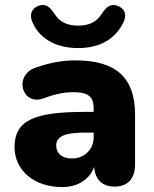

<svg xmlns="http://www.w3.org/2000/svg" viewBox="-20 -748 626 779"><path d="M297 -553C395 -553 454 -598 483 -662C496 -694 482 -716 455 -725C429 -734 412 -721 393 -692C373 -660 343 -644 297 -644C251 -644 221 -660 201 -692C182 -721 165 -734 138 -725C112 -716 98 -694 110 -662C135 -598 199 -553 297 -553ZM232 11C297 11 344 -21 362 -71C366 -19 395 9 445 9C498 9 528 -23 528 -81V-283C528 -434 450 -503 286 -503C241 -503 186 -496 123 -473C34 -441 69 -317 157 -349C206 -368 245 -374 278 -374C338 -374 360 -356 360 -308V-294H322C116 -294 39 -258 39 -151C39 -58 117 11 232 11ZM272 -105C230 -105 208 -127 208 -158C208 -194 243 -210 322 -210H360V-192C360 -140 321 -105 272 -105Z"/></svg>

Font: Nunito Black
Style: Regular
Weight: 900
Designer: Vernon Adams
Foundry: Vernon Adams
Version: Version 3.602